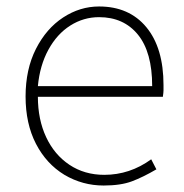

<svg xmlns="http://www.w3.org/2000/svg" viewBox="-20 -560 567 593"><path d="M179 -20Q123 -54 91 -116Q59 -178 59 -262Q59 -346 91 -409Q123 -472 175 -506Q227 -540 286 -540Q379 -540 432 -476Q485 -412 485 -297V-281Q485 -275 483 -261H97Q97 -191 122.5 -136.5Q148 -82 194.5 -51Q241 -20 302 -20Q381 -20 447 -68L463 -37Q422 -13 387.5 0Q353 13 300 13Q235 13 179 -20ZM286 -507Q238 -507 197 -481Q156 -455 129.5 -406.5Q103 -358 97 -294H450Q450 -399 406 -453Q362 -507 286 -507Z"/></svg>

Font: Merged Yaku Han JP Thin
Style: Regular
Weight: 250
Designer: Ryoko NISHIZUKA 西塚涼子 (kana, bopomofo & ideographs); Paul D. Hunt (Latin, Greek & Cyrillic); Sandoll Communications 산돌커뮤니
Foundry: Adobe
Version: Version 2.004